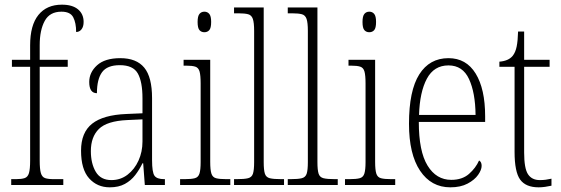

<svg xmlns="http://www.w3.org/2000/svg" viewBox="-20 -792 2403 822"><path d="M28 0V-25H48Q72 -25 85.5 -29.5Q99 -34 104 -51Q109 -68 109 -104V-506H31V-536H109V-598Q109 -684 144.5 -728Q180 -772 245 -772Q290 -772 314 -752Q338 -732 338 -698Q338 -678 329 -666.5Q320 -655 306 -655Q306 -694 293.5 -718Q281 -742 243 -742Q193 -742 171.5 -702.5Q150 -663 150 -599V-536H270V-506H150V-104Q150 -68 155 -51Q160 -34 173 -29.5Q186 -25 211 -25H251V0Z M450 10Q396 10 361.5 -28.5Q327 -67 327 -147Q327 -225 374.5 -262.5Q422 -300 521 -304L590 -307V-371Q590 -442 570 -477.5Q550 -513 493 -513Q439 -513 417 -483Q395 -453 395 -393Q362 -393 362 -441Q362 -482 395.5 -512.5Q429 -543 495 -543Q564 -543 597.5 -502.5Q631 -462 631 -372V-107Q631 -54 641.5 -39.5Q652 -25 683 -25H686V0H600L593 -93H590Q577 -66 559 -42.5Q541 -19 514.5 -4.5Q488 10 450 10ZM457 -21Q496 -21 526 -44Q556 -67 573 -104.5Q590 -142 590 -186V-281L525 -278Q438 -274 403.5 -240Q369 -206 369 -145Q369 -92 390 -56.5Q411 -21 457 -21Z M855 -654Q842 -654 834 -663Q826 -672 826 -698Q826 -723 834 -732.5Q842 -742 855 -742Q868 -742 876 -732.5Q884 -723 884 -698Q884 -672 876 -663Q868 -654 855 -654ZM751 0V-25H770Q799 -25 814 -29Q829 -33 834 -49Q839 -65 839 -98V-435Q839 -469 834.5 -485.5Q830 -502 816.5 -506.5Q803 -511 776 -511H766V-536H880V-99Q880 -65 885 -49Q890 -33 905 -29Q920 -25 949 -25H966V0Z M982 0V-25H993Q1026 -25 1042 -29Q1058 -33 1063 -48.5Q1068 -64 1068 -98V-660Q1068 -695 1062.5 -711Q1057 -727 1042.5 -731Q1028 -735 1001 -735H982V-760H1109V-98Q1109 -64 1114 -48.5Q1119 -33 1135 -29Q1151 -25 1184 -25H1196V0Z M1212 0V-25H1223Q1256 -25 1272 -29Q1288 -33 1293 -48.5Q1298 -64 1298 -98V-660Q1298 -695 1292.5 -711Q1287 -727 1272.5 -731Q1258 -735 1231 -735H1212V-760H1339V-98Q1339 -64 1344 -48.5Q1349 -33 1365 -29Q1381 -25 1414 -25H1426V0Z M1561 -654Q1548 -654 1540 -663Q1532 -672 1532 -698Q1532 -723 1540 -732.5Q1548 -742 1561 -742Q1574 -742 1582 -732.5Q1590 -723 1590 -698Q1590 -672 1582 -663Q1574 -654 1561 -654ZM1457 0V-25H1476Q1505 -25 1520 -29Q1535 -33 1540 -49Q1545 -65 1545 -98V-435Q1545 -469 1540.5 -485.5Q1536 -502 1522.5 -506.5Q1509 -511 1482 -511H1472V-536H1586V-99Q1586 -65 1591 -49Q1596 -33 1611 -29Q1626 -25 1655 -25H1672V0Z M1908 10Q1826 10 1778.5 -61Q1731 -132 1731 -262Q1731 -404 1775 -473.5Q1819 -543 1900 -543Q1976 -543 2016.5 -477Q2057 -411 2057 -294V-270H1773Q1773 -144 1810.5 -83Q1848 -22 1912 -22Q1959 -22 1988 -47.5Q2017 -73 2031 -105Q2042 -99 2042 -82Q2042 -65 2027 -43.5Q2012 -22 1982 -6Q1952 10 1908 10ZM2016 -300Q2015 -395 1988 -453.5Q1961 -512 1900 -512Q1838 -512 1807.5 -455Q1777 -398 1774 -300Z M2286 10Q2231 10 2207 -23Q2183 -56 2183 -142V-506H2118V-528Q2157 -531 2175 -553Q2187 -568 2192 -593Q2197 -618 2198 -657H2224V-536H2333V-506H2224V-139Q2224 -71 2240.5 -46Q2257 -21 2291 -21Q2305 -21 2316 -22.5Q2327 -24 2341 -27V3Q2328 6 2313.5 8Q2299 10 2286 10Z"/></svg>

Font: Noto Serif Bengali Condensed ExtraLight
Style: Regular
Weight: 200
Width: 3
Designer: Juan Bruce, Universal Thirst, Indian Type Foundry and the Monotype Design Team.
Foundry: Monotype Imaging Inc.
Version: Version 2.003; ttfautohint (v1.8.4.7-5d5b)